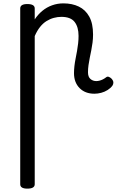

<svg xmlns="http://www.w3.org/2000/svg" viewBox="-20 -539 693 1139"><path d="M142 580Q121 580 110.5 573.5Q100 567 100 554V-489Q100 -502 110.5 -508.5Q121 -515 142 -515Q164 -515 175 -508.5Q186 -502 186 -489V-424Q205 -453 231 -474.5Q257 -496 289 -507.5Q321 -519 356 -519Q408 -519 447.5 -500Q487 -481 509.5 -440.5Q532 -400 532 -334Q532 -310 529 -286.5Q526 -263 521.5 -240.5Q517 -218 512.5 -196Q508 -174 505 -152.5Q502 -131 502 -110Q502 -83 516.5 -70.5Q531 -58 551 -58Q560 -58 570 -60.5Q580 -63 590 -68Q600 -73 609 -80Q617 -87 627 -82.5Q637 -78 644 -70Q652 -60 652.5 -50Q653 -40 647 -31Q636 -16 618.5 -5Q601 6 580.5 11.5Q560 17 540 17Q485 17 452 -16.5Q419 -50 419 -105Q419 -125 421.5 -147Q424 -169 428.5 -191.5Q433 -214 437 -236.5Q441 -259 443.5 -281.5Q446 -304 446 -326Q446 -379 422.5 -409Q399 -439 344 -439Q322 -439 299.5 -433Q277 -427 256 -414Q235 -401 217.5 -379Q200 -357 186 -325V554Q186 567 175 573.5Q164 580 142 580Z"/></svg>

Font: Playwrite AR
Style: Regular
Weight: 400
Designer: Veronika Burian, José Scaglione
Foundry: TypeTogether
Version: Version 1.002